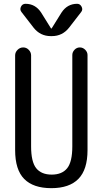

<svg xmlns="http://www.w3.org/2000/svg" viewBox="-20 -980 540 1010"><path d="M303.7 -914.1Q334 -960 385.7 -960Q401.4 -960 409.2 -944.8Q417 -929.7 407.2 -917L343.8 -835Q308.6 -790 252.9 -790H247.1Q191.4 -790 156.2 -835L92.8 -917Q83 -929.7 90.3 -944.8Q97.7 -960 114.3 -960Q166 -960 196.3 -914.1L248 -831.1Q248 -830.1 250 -830.1Q252 -830.1 252 -831.1ZM59.6 -190.4V-688.5Q59.6 -705.1 72.3 -717.8Q85 -730.5 102.1 -730.5Q119.1 -730.5 131.3 -717.8Q143.6 -705.1 143.6 -688.5V-210Q143.6 -128.9 170.4 -95.2Q197.3 -61.5 252 -61.5Q306.6 -61.5 333.5 -95.2Q360.4 -128.9 360.4 -210V-690.4Q360.4 -706.1 372.1 -718.3Q383.8 -730.5 399.9 -730.5Q416 -730.5 428.2 -718.3Q440.4 -706.1 440.4 -690.4V-190.4Q440.4 -87.9 392.6 -39.1Q344.7 9.8 250 9.8Q155.3 9.8 107.4 -38.6Q59.6 -86.9 59.6 -190.4Z"/></svg>

Font: Rounded Mgen+ 2m regular
Style: Regular
Weight: 400
Designer: [Source Han Sans]
Ryoko NISHIZUKA  (kana & ideographs); Paul D. Hunt (Latin, Greek & Cyrillic); Wenlong ZHANG  (bopomofo
Version: Version 1.059.20150602